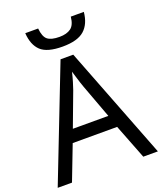

<svg xmlns="http://www.w3.org/2000/svg" viewBox="-166 -1043 972 1149"><g transform="rotate(-20 319.5 -468.0)"><path d="M507 -936Q500 -861 456.5 -822.5Q413 -784 318 -784Q220 -784 179.5 -822Q139 -860 134 -936H216Q221 -882 244.5 -863.5Q268 -845 320 -845Q366 -845 392.5 -864.5Q419 -884 424 -936ZM545 0 459 -221H176L91 0H0L279 -717H360L638 0ZM352 -517Q349 -525 342 -546Q335 -567 328.5 -589.5Q322 -612 318 -624Q311 -593 302 -563.5Q293 -534 287 -517L206 -301H432Z"/></g></svg>

Font: Go Noto Current
Style: Regular
Weight: 400
Designer: Monotype Design Team
Foundry: Monotype Imaging Inc.
Version: Version 2.007; ttfautohint (v1.8) -l 8 -r 50 -G 200 -x 14 -D